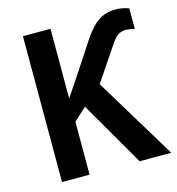

<svg xmlns="http://www.w3.org/2000/svg" viewBox="-107 -815 835 908"><g transform="rotate(-15 310.0 -361.5)"><path d="M538 -723Q561 -723 577.5 -719Q594 -715 605 -711V-610Q597 -613 584.5 -615Q572 -617 560 -617Q542 -617 526.5 -608Q511 -599 493 -573L377 -401L620 0H465L282 -316L220 -259V0H85V-714H220V-373Q239 -401 259 -431Q279 -461 297 -488L375 -607Q400 -646 424 -671.5Q448 -697 475.5 -710Q503 -723 538 -723Z"/></g></svg>

Font: Noto Sans Display SemiBold
Style: Regular
Weight: 600
Designer: Monotype Design Team
Foundry: Monotype Imaging Inc.
Version: Version 2.003